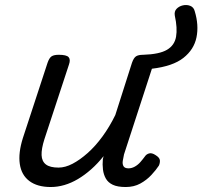

<svg xmlns="http://www.w3.org/2000/svg" viewBox="-20 -735 813 771"><path d="M184 16Q130 16 98 -8Q66 -32 59.5 -76.5Q53 -121 72 -181L171 -483Q178 -503 187.5 -509Q197 -515 216 -515Q247 -515 255.5 -505.5Q264 -496 257 -476L158 -175Q146 -137 147 -112Q148 -87 164.5 -74.5Q181 -62 215 -62Q242 -62 271.5 -77.5Q301 -93 332 -120.5Q363 -148 391.5 -187Q420 -226 443 -273L510 -483Q517 -503 526.5 -509Q536 -515 555 -515Q620 -517 650.5 -535Q681 -553 687 -587.5Q693 -622 682 -672Q679 -689 689 -699.5Q699 -710 714.5 -713.5Q730 -717 744 -711.5Q758 -706 762 -690Q779 -634 769 -585Q759 -536 716.5 -502.5Q674 -469 590 -459L478 -115Q475 -102 473 -89Q471 -76 476 -67.5Q481 -59 496 -59Q509 -59 521.5 -66Q534 -73 544 -84.5Q554 -96 562 -107Q568 -116 579 -119Q590 -122 605 -112Q621 -102 622 -91.5Q623 -81 618 -70Q607 -53 588 -32.5Q569 -12 543.5 2Q518 16 485 16Q452 16 433 7Q414 -2 405 -18Q396 -34 393.5 -54Q391 -74 393 -96L396 -108Q372 -78 346 -55Q320 -32 293 -16Q266 0 238.5 8Q211 16 184 16Z"/></svg>

Font: Playwrite CO
Style: Regular
Weight: 400
Designer: Veronika Burian, José Scaglione
Foundry: TypeTogether
Version: Version 1.000